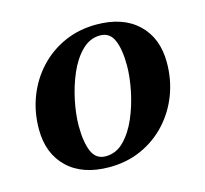

<svg xmlns="http://www.w3.org/2000/svg" viewBox="-79 -564 716 669"><g transform="rotate(-15 279.5 -230.0)"><path d="M324 -436Q287 -436 258 -407Q229 -378 210 -333.5Q191 -289 181 -240Q171 -191 171 -150Q171 -92 185.5 -58Q200 -24 235 -24L238 16Q142 16 88 -35.5Q34 -87 34 -175Q34 -237 55 -291.5Q76 -346 114.5 -387.5Q153 -429 205.5 -452.5Q258 -476 321 -476ZM235 -24Q273 -24 301.5 -53Q330 -82 349 -126.5Q368 -171 378 -220.5Q388 -270 388 -310Q388 -369 373.5 -402.5Q359 -436 324 -436L321 -476Q417 -476 471 -424.5Q525 -373 525 -285Q525 -223 504 -168.5Q483 -114 444.5 -72.5Q406 -31 353.5 -7.5Q301 16 238 16Z"/></g></svg>

Font: Poltawski Nowy
Style: Bold Italic
Weight: 700
Italic angle: -12°
Designer: Adam Pótawski, Mateusz Machalski, Borys Kosmynka, Ania Wieluska
Foundry: Capitalics.wtf
Version: Version 1.001;gftools[0.9.25]